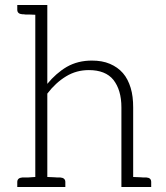

<svg xmlns="http://www.w3.org/2000/svg" viewBox="-20 -747 664 767"><path d="M565 -38H559H552C549 -38 544 -39 537 -39C530 -39 521 -40 512 -40V-318C512 -347 509 -373 502 -396C495 -419 485 -439 471 -455C457 -471 440 -483 419 -492C398 -501 374 -505 347 -505C310 -505 277 -497 247 -480C218 -463 192 -440 169 -412V-727H121H49V-708C49 -697 56 -691 69 -690H74C76 -690 79 -689 82 -689H97C104 -689 112 -688 121 -688V-40C110 -40 100 -38 92 -38H75H69C56 -37 49 -31 49 -20V0H121H169H241V-20C241 -31 234 -37 221 -38H216H208C205 -38 200 -39 193 -39C186 -39 178 -40 169 -40V-373C191 -402 216 -425 244 -442C272 -459 302 -467 335 -467C379 -467 412 -454 433 -428C454 -401 465 -365 465 -318V0H512H584V-20C584 -31 578 -37 565 -38Z"/></svg>

Font: SVN-Aleo
Style: Light
Weight: 300
Designer: Alessio Laiso
Version: Version 1.2.2